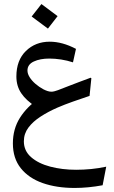

<svg xmlns="http://www.w3.org/2000/svg" viewBox="-20 -573 556 939"><path d="M344.7 346.2Q256.8 346.2 188.7 322.3Q120.6 298.3 81.8 249.8Q43 201.2 43 128.4Q43 57.6 77.6 2.9Q112.3 -51.8 169.4 -89.8L155.3 -51.3Q107.9 -81.5 84 -116.9Q60.1 -152.3 60.1 -198.7Q60.1 -278.3 106.7 -323.7Q153.3 -369.1 223.1 -369.1Q284.7 -369.1 351.6 -334L336.9 -268.1Q308.6 -277.3 278.8 -282Q249 -286.6 221.2 -286.6Q176.3 -286.6 145.3 -272.2Q114.3 -257.8 114.3 -228Q114.3 -212.4 125 -195.3Q135.7 -178.2 153.6 -162.8Q171.4 -147.5 191.4 -136.7Q202.6 -130.9 212.6 -127.7Q222.7 -124.5 231.9 -124.5Q238.3 -124.5 247.6 -127Q256.8 -129.4 264.2 -132.3Q288.1 -141.6 314.7 -151.9Q341.3 -162.1 368.7 -172.6Q396 -183.1 423.3 -192.9L426.8 -190.4L418 -104Q377.4 -90.3 336.9 -76.2Q296.4 -62 260.3 -46.4Q215.8 -26.9 178.7 -2.9Q141.6 21 119.1 50.8Q96.7 80.6 96.7 118.2Q96.7 164.6 132.1 195.6Q167.5 226.6 225.6 241.9Q283.7 257.3 352.5 257.3Q388.7 257.3 425.8 253.7Q462.9 250 499.5 242.2L481.9 333Q411.1 346.2 344.7 346.2ZM214.4 -433.1 134.8 -492.2 182.6 -553.2 261.7 -494.1Z"/></svg>

Font: Markazi Text Medium
Style: Regular
Weight: 500
Designer: Borna Izadpanah (Arabic designer), Fiona Ross (Arabic design director) and Florian Runge (Latin designer)
Foundry: Borna Izadpanah and Florian Runge
Version: Version 1.001